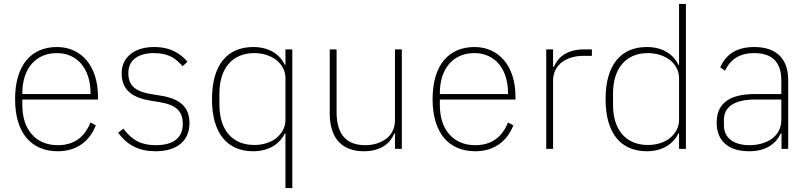

<svg xmlns="http://www.w3.org/2000/svg" viewBox="-20 -760 4135 980"><path d="M275 12C140 12 57 -81 57 -254C57 -426 138 -520 271 -520C334 -520 386 -495 423 -451C459 -407 480 -344 480 -268V-252H94V-225C94 -162 110 -111 142 -75C173 -39 218 -19 275 -19C356 -19 411 -58 442 -135L469 -120C438 -40 372 12 275 12ZM271 -489C215 -489 172 -469 141 -433C110 -397 94 -345 94 -284V-280H442V-286C442 -347 425 -398 395 -434C365 -469 322 -489 271 -489Z M774 12C690 12 630 -18 583 -83L610 -103C655 -43 703 -19 775 -19C866 -19 913 -57 913 -128C913 -196 874 -226 793 -239L750 -246C705 -253 668 -266 642 -288C616 -310 601 -341 601 -386C601 -430 619 -463 649 -486C679 -509 720 -520 767 -520C852 -520 902 -485 937 -445L912 -422C897 -439 880 -456 857 -469C834 -481 805 -489 766 -489C686 -489 635 -454 635 -387C635 -319 675 -292 756 -279L799 -272C894 -257 947 -218 947 -131C947 -40 882 12 774 12Z M1437 -79H1434C1411 -31 1358 12 1273 12C1140 12 1062 -79 1062 -254C1062 -429 1140 -520 1273 -520C1358 -520 1411 -478 1434 -429H1437V-508H1472V200H1437ZM1278 -20C1321 -20 1361 -32 1390 -55C1418 -78 1437 -109 1437 -148V-362C1437 -399 1418 -432 1390 -454C1361 -476 1321 -489 1278 -489C1165 -489 1100 -410 1100 -283V-225C1100 -98 1165 -20 1278 -20Z M1996 -78H1992C1983 -55 1966 -32 1942 -16C1917 1 1882 12 1837 12C1725 12 1663 -55 1663 -182V-508H1698V-188C1698 -71 1750 -19 1845 -19C1884 -19 1922 -30 1950 -51C1978 -71 1996 -104 1996 -148V-508H2031V0H1996Z M2406 12C2271 12 2188 -81 2188 -254C2188 -426 2269 -520 2402 -520C2465 -520 2517 -495 2554 -451C2590 -407 2611 -344 2611 -268V-252H2225V-225C2225 -162 2241 -111 2273 -75C2304 -39 2349 -19 2406 -19C2487 -19 2542 -58 2573 -135L2600 -120C2569 -40 2503 12 2406 12ZM2402 -489C2346 -489 2303 -469 2272 -433C2241 -397 2225 -345 2225 -284V-280H2573V-286C2573 -347 2556 -398 2526 -434C2496 -469 2453 -489 2402 -489Z M2768 0V-508H2803V-419H2807C2828 -467 2872 -508 2963 -508H3001V-475H2957C2916 -475 2877 -464 2849 -443C2821 -422 2803 -390 2803 -349V0Z M3446 -79H3443C3420 -31 3367 12 3282 12C3149 12 3071 -79 3071 -254C3071 -429 3149 -520 3282 -520C3367 -520 3420 -478 3443 -429H3446V-740H3481V0H3446ZM3287 -20C3330 -20 3370 -32 3399 -55C3427 -78 3446 -109 3446 -148V-362C3446 -399 3427 -432 3399 -454C3370 -476 3330 -489 3287 -489C3174 -489 3109 -410 3109 -283V-225C3109 -98 3174 -20 3287 -20Z M3830 -520C3735 -520 3684 -479 3656 -416L3681 -399C3708 -459 3758 -489 3829 -489C3921 -489 3968 -444 3968 -348V-280H3835C3762 -280 3713 -266 3682 -240C3650 -214 3638 -177 3638 -133C3638 -41 3698 12 3803 12C3891 12 3941 -27 3965 -79H3969V0H4003V-352C4003 -460 3943 -520 3830 -520ZM3968 -148C3968 -105 3949 -73 3920 -52C3891 -31 3850 -19 3806 -19C3729 -19 3675 -53 3675 -120V-148C3675 -211 3723 -252 3835 -252H3968V-148Z"/></svg>

Font: Plexus Sans ExtraLight
Style: Regular
Weight: 250
Version: Version 2.001;PS 002.001;hotconv 1.0.70;makeotf.lib2.5.58329